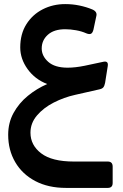

<svg xmlns="http://www.w3.org/2000/svg" viewBox="-20 -557 603 939"><path d="M303 362Q216 362 152.5 328.5Q89 295 54.5 236Q20 177 20 102Q20 43 46.5 -5Q73 -53 116.5 -88.5Q160 -124 211 -146Q151 -169 115 -219Q79 -269 79 -325Q79 -391 109 -438.5Q139 -486 189 -511.5Q239 -537 299 -537Q335 -537 368.5 -530Q402 -523 431 -511Q457 -500 451 -478L437 -412Q433 -396 425 -392Q417 -388 402 -394Q380 -404 352 -409Q324 -414 299 -414Q244 -414 214 -387Q184 -360 184 -320Q184 -283 216 -254.5Q248 -226 311 -226Q348 -226 394.5 -235.5Q441 -245 486 -255Q511 -260 507 -234L494 -152Q491 -137 485.5 -130Q480 -123 466 -120L347 -93Q293 -81 243 -55.5Q193 -30 161 7.5Q129 45 129 92Q129 153 181.5 193Q234 233 341 233H507Q531 233 531 258V338Q531 362 507 362Z"/></svg>

Font: Rubik Medium
Style: Regular
Weight: 500
Designer: Hubert and Fischer
Foundry: Hubert and Fischer
Version: Version 2.300; ttfautohint (v1.8.4.7-5d5b);gftools[0.9.30]